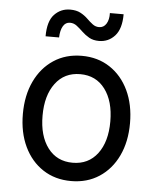

<svg xmlns="http://www.w3.org/2000/svg" viewBox="-52 -763 666 816"><g transform="rotate(5 281.0 -355.0)"><path d="M281.2 7.8Q212.9 7.8 161.4 -25.9Q109.9 -59.6 81.3 -119.6Q52.7 -179.7 52.7 -258.8Q52.7 -337.9 81.3 -398.2Q109.9 -458.5 161.4 -492.4Q212.9 -526.4 281.2 -526.4Q349.6 -526.4 401.1 -492.4Q452.6 -458.5 481.2 -398.2Q509.8 -337.9 509.8 -258.8Q509.8 -179.7 481.2 -119.6Q452.6 -59.6 401.1 -25.9Q349.6 7.8 281.2 7.8ZM281.2 -70.3Q348.6 -70.3 387.2 -121.3Q425.8 -172.4 425.8 -258.8Q425.8 -345.2 387.2 -396.7Q348.6 -448.2 281.2 -448.2Q213.9 -448.2 175.3 -396.7Q136.7 -345.2 136.7 -258.8Q136.7 -172.4 175.3 -121.3Q213.9 -70.3 281.2 -70.3ZM120.1 -595.7Q120.1 -660.2 147.5 -689Q174.8 -717.8 214.8 -717.8Q241.2 -717.8 259 -708.3Q276.9 -698.7 289.8 -686Q302.7 -673.3 315.2 -663.8Q327.6 -654.3 342.8 -654.3Q362.8 -654.3 373.8 -672.1Q384.8 -689.9 383.8 -717.8H442.4Q442.4 -655.8 415.3 -625.7Q388.2 -595.7 347.7 -595.7Q322.8 -595.7 305.4 -605.7Q288.1 -615.7 274.4 -628.9Q260.7 -642.1 247.8 -652.1Q234.9 -662.1 218.8 -662.1Q199.7 -662.1 189.2 -644.3Q178.7 -626.5 177.7 -595.7Z"/></g></svg>

Font: Reddit Mono
Style: Regular
Weight: 400
Monospace: yes
Designer: Stephen Hutchings
Foundry: Reddit
Version: Version 1.014; ttfautohint (v1.8.4.7-5d5b)